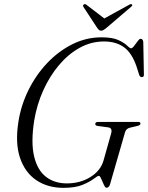

<svg xmlns="http://www.w3.org/2000/svg" viewBox="-20 -894 714 926"><path d="M469.5 -714Q522 -714 550.8 -700.8Q579.5 -687.5 592.8 -674.2Q606 -661 612 -661Q618 -661 626.8 -672.5Q635.5 -684 644 -695.5Q652.5 -707 657.5 -707Q669.5 -707 671 -691.5L674 -534Q675 -522.5 664 -522Q655.5 -522 651.5 -532.5L639 -571.5Q617 -637.5 578.5 -665.8Q540 -694 481.5 -694Q419 -694 363.8 -663.2Q308.5 -632.5 263.8 -579.2Q219 -526 188.2 -457.2Q157.5 -388.5 145 -313Q128.5 -207 144.5 -140Q160.5 -73 201.8 -41.2Q243 -9.5 302 -9.5Q367 -9.5 416.2 -40.2Q465.5 -71 479.5 -120.5L515.5 -248.5Q524.5 -277.5 500 -280L451.5 -286.5Q439 -288 439.5 -296.5Q439.5 -306 454 -306H646Q658 -306 657.5 -297.5Q656.5 -289.5 642 -286.5L608 -278.5Q588.5 -274.5 583 -256L510.5 -4.5Q505.5 11.5 493 11.5Q487.5 11.5 481 -2.8Q474.5 -17 468.2 -31.5Q462 -46 457 -46Q450.5 -46 431.8 -31.5Q413 -17 378 -2.5Q343 12 286.5 12Q209.5 12 154.8 -25.2Q100 -62.5 76.2 -133.8Q52.5 -205 69 -308Q81.5 -387.5 117.8 -460.5Q154 -533.5 208.2 -590.5Q262.5 -647.5 329.2 -680.8Q396 -714 469.5 -714ZM494 -760Q486 -753.5 480.2 -749.8Q474.5 -746 468 -746Q461 -746 457 -749.8Q453 -753.5 448.5 -760L382.5 -860.5Q377.5 -868 384.5 -872.5Q390.5 -876.5 397.5 -870.5L483 -805L602 -870.5Q612.5 -876.5 616.5 -872.5Q621 -868 611.5 -860.5Z"/></svg>

Font: Fraunces 72pt Light
Style: Italic
Weight: 300
Italic angle: -16°
Version: Version 1.000;[b76b70a41]